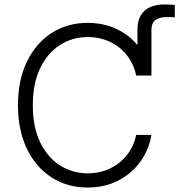

<svg xmlns="http://www.w3.org/2000/svg" viewBox="-20 -841 813 871"><path d="M603.5 -498.5V-706.1Q603.5 -762.7 635 -791.7Q666.5 -820.8 727.5 -820.8Q740.7 -820.8 752.9 -820.1Q765.1 -819.3 772.9 -818.4V-762.2Q764.6 -763.2 755.9 -763.4Q747.1 -763.7 740.7 -763.7Q702.6 -763.7 684.8 -750Q667 -736.3 667 -706.1V-498.5ZM378.4 9.8Q285.6 9.8 214.1 -36.1Q142.6 -82 102.1 -166Q61.5 -250 61.5 -363.3Q61.5 -477.5 102.1 -561.3Q142.6 -645 214.1 -691.2Q285.6 -737.3 378.4 -737.3Q436.5 -737.3 485.6 -719.2Q534.7 -701.2 572.3 -668.5Q609.9 -635.7 634 -592.5Q658.2 -549.3 667 -498.5H597.7Q590.3 -536.1 571.3 -567.9Q552.2 -599.6 523.4 -623.3Q494.6 -647 458 -659.9Q421.4 -672.9 378.4 -672.9Q309.1 -672.9 252.4 -637Q195.8 -601.1 162.4 -532Q128.9 -462.9 128.9 -363.3Q128.9 -263.7 162.6 -194.8Q196.3 -126 252.7 -90.3Q309.1 -54.7 378.4 -54.7Q421.4 -54.7 458 -67.9Q494.6 -81.1 523.2 -104.5Q551.8 -127.9 571 -159.7Q590.3 -191.4 597.7 -229H667Q658.7 -178.7 634.5 -135.5Q610.4 -92.3 572.8 -59.6Q535.2 -26.9 486.1 -8.5Q437 9.8 378.4 9.8Z"/></svg>

Font: Inter 16pt Light
Style: Regular
Weight: 300
Version: Version 4.001;git-66647c0bb